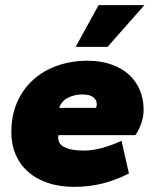

<svg xmlns="http://www.w3.org/2000/svg" viewBox="-20 -716 600 746"><path d="M269 10Q211 10 165.5 -5.5Q120 -21 88.5 -49Q57 -77 40.5 -116Q24 -155 24 -202Q24 -267 46.5 -318.5Q69 -370 109 -406Q149 -442 203 -461Q257 -480 320 -480Q371 -480 411.5 -466Q452 -452 480 -427Q508 -402 523 -367Q538 -332 538 -290Q538 -264 529.5 -238.5Q521 -213 506 -191H207Q206 -187 206 -182Q206 -155 232.5 -143Q259 -131 304 -131Q342 -131 380 -142Q418 -153 452 -169L481 -42Q430 -16 378 -3Q326 10 269 10ZM300 -349Q268 -349 243 -335.5Q218 -322 210 -297H353Q356 -303 356 -312Q356 -327 342.5 -338Q329 -349 300 -349ZM274 -534 363 -696H541L398 -534Z"/></svg>

Font: Celebes Black
Style: Italic
Weight: 900
Italic angle: -10°
Designer: Anugrah Pasau
Foundry: Lafontype
Version: Version 1.000; ttfautohint (v1.8.4)